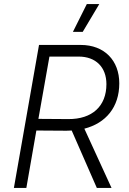

<svg xmlns="http://www.w3.org/2000/svg" viewBox="-20 -920 633 940"><path d="M48 0H109L158 -281L305 -280L331 -281L454 0H526L393 -290C498 -317 564 -395 564 -512C564 -623 492 -700 375 -700H171ZM466 -900H405L337 -764H385ZM168 -338 222 -643H365C449 -643 501 -591 501 -508C501 -400 431 -336 314 -337Z"/></svg>

Font: Fixel Text 20240404 Light
Style: Italic
Weight: 300
Width: 4
Italic angle: -10°
Designer: AlfaBravo + MacPaw
Foundry: Kyrylo Tkachov, Marchela Mozhyna, Serhii Makarenko, Maria Weinstein, Zakhar Kryvoshyya
Version: Version 1.211;Glyphs 3.2 (3225)